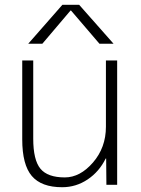

<svg xmlns="http://www.w3.org/2000/svg" viewBox="-20 -773 588 803"><path d="M157 -590H98L241 -753H311L455 -590H396L277 -729H275ZM119 -520V-193Q119 -104 149 -67.5Q179 -31 251 -31Q315 -31 369 -93.5Q423 -156 423 -243V-520H470V0H425L424 -110H422Q395 -55 346.5 -22.5Q298 10 240 10Q153 10 113 -37Q73 -84 73 -190V-520Z"/></svg>

Font: Mplus 1p Light
Style: Regular
Weight: 300
Version: Version 1.061